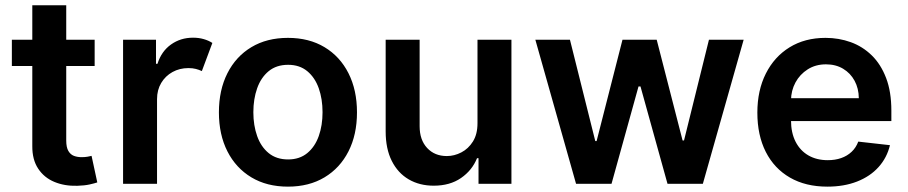

<svg xmlns="http://www.w3.org/2000/svg" viewBox="-20 -696 3438 727"><path d="M338.4 -545.5V-446H24.9V-545.5ZM102.3 -676.1H230.8V-164.1Q230.8 -138.1 238.8 -124.5Q246.8 -110.8 259.9 -105.8Q273.1 -100.9 289.1 -100.9Q301.1 -100.9 311.3 -102.6Q321.4 -104.4 326.7 -105.8L348.4 -5.3Q338.1 -1.8 319.1 2.5Q300.1 6.7 272.7 7.5Q224.4 8.9 185.7 -7.3Q147 -23.4 124.5 -57.5Q101.9 -91.6 102.3 -142.8Z M446 0V-545.5H570.7V-454.5H576.3Q591.3 -501.8 627.5 -527.5Q663.7 -553.3 710.9 -553.3Q733 -553.3 751.4 -547.9Q769.9 -542.6 784.1 -533.4L744.3 -426.8Q734 -431.8 721.6 -435Q709.2 -438.2 693.5 -438.2Q660.2 -438.2 633.2 -423.3Q606.2 -408.4 590.4 -381.9Q574.6 -355.5 574.6 -320.7V0Z M1070.3 10.7Q990.4 10.7 931.8 -24.5Q873.2 -59.7 841.1 -122.9Q808.9 -186.1 808.9 -270.6Q808.9 -355.1 841.1 -418.7Q873.2 -482.2 931.8 -517.4Q990.4 -552.6 1070.3 -552.6Q1150.2 -552.6 1208.8 -517.4Q1267.4 -482.2 1299.5 -418.7Q1331.7 -355.1 1331.7 -270.6Q1331.7 -186.1 1299.5 -122.9Q1267.4 -59.7 1208.8 -24.5Q1150.2 10.7 1070.3 10.7ZM1071 -92.3Q1114.3 -92.3 1143.5 -116.3Q1172.6 -140.3 1187 -180.8Q1201.3 -221.2 1201.3 -271Q1201.3 -321 1187 -361.7Q1172.6 -402.3 1143.5 -426.5Q1114.3 -450.6 1071 -450.6Q1026.6 -450.6 997.3 -426.5Q968 -402.3 953.7 -361.7Q939.3 -321 939.3 -271Q939.3 -221.2 953.7 -180.8Q968 -140.3 997.3 -116.3Q1026.6 -92.3 1071 -92.3Z M1788 -229.4V-545.5H1916.5V0H1791.9V-96.9H1786.2Q1767.8 -51.1 1725.7 -22Q1683.6 7.1 1622.2 7.1Q1568.5 7.1 1527.5 -16.9Q1486.5 -40.8 1463.4 -86.8Q1440.3 -132.8 1440.3 -198.2V-545.5H1568.9V-218Q1568.9 -166.2 1597.3 -135.7Q1625.7 -105.1 1671.9 -105.1Q1700.3 -105.1 1726.9 -119Q1753.6 -132.8 1770.8 -160.3Q1788 -187.9 1788 -229.4Z M2161.2 0 2007.1 -545.5H2138.1L2234 -161.9H2239L2337 -545.5H2466.6L2564.6 -164.1H2570L2664.4 -545.5H2795.8L2641.3 0H2507.5L2405.2 -368.6H2397.7L2295.5 0Z M3112.6 10.7Q3030.5 10.7 2971.1 -23.6Q2911.6 -57.9 2879.6 -120.9Q2847.7 -183.9 2847.7 -269.5Q2847.7 -353.7 2879.8 -417.4Q2911.9 -481.2 2969.8 -516.9Q3027.7 -552.6 3105.8 -552.6Q3156.2 -552.6 3201.2 -536.4Q3246.1 -520.2 3280.7 -486.5Q3315.3 -452.8 3335.2 -400.7Q3355.1 -348.7 3355.1 -277V-237.6H2908V-324.2H3231.9Q3231.5 -361.2 3215.9 -390.1Q3200.3 -419 3172.4 -435.7Q3144.5 -452.4 3107.6 -452.4Q3068.2 -452.4 3038.4 -433.4Q3008.5 -414.4 2992 -383.7Q2975.5 -353 2975.1 -316.4V-240.8Q2975.1 -193.2 2992.5 -159.3Q3009.9 -125.4 3041.2 -107.4Q3072.4 -89.5 3114.3 -89.5Q3142.4 -89.5 3165.1 -97.5Q3187.9 -105.5 3204.5 -121.1Q3221.2 -136.7 3229.8 -159.8L3349.8 -146.3Q3338.4 -98.7 3306.6 -63.4Q3274.9 -28.1 3225.5 -8.7Q3176.1 10.7 3112.6 10.7Z"/></svg>

Font: InterMG SemiBold
Style: Regular
Weight: 600
Designer: Rasmus Andersson
Foundry: rsms
Version: Version 3.019;December 26, 2023;FontCreator 15.0.0.2955 64-b